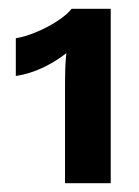

<svg xmlns="http://www.w3.org/2000/svg" viewBox="-20 -750 317 437"><path d="M143 -730H232V-333H128V-562Q128 -575 128.5 -592.5Q129 -610 131 -629Q107 -610 77.5 -596Q48 -582 16 -577V-663Q36 -666 61.5 -676.5Q87 -687 109.5 -701.5Q132 -716 143 -730Z"/></svg>

Font: Work Sans SemiBold
Style: Regular
Weight: 600
Designer: Wei Huang
Foundry: Wei Huang
Version: Version 2.010; ttfautohint (v1.8.3)